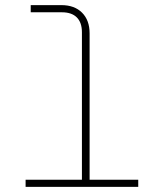

<svg xmlns="http://www.w3.org/2000/svg" viewBox="-20 -730 640 750"><path d="M80 0V-28H300V-604Q300 -642 280 -662Q260 -682 222 -682H100V-710H220Q271 -710 300.5 -680.5Q330 -651 330 -600V-28H520V0Z"/></svg>

Font: Geist Mono Thin
Style: Regular
Weight: 100
Monospace: yes
Designer: Basement.studio, Andrés Briganti, Mateo Zaragoza
Foundry: Basement.studio, Vercel, Andrés Briganti, Guido Ferreyra, Mateo Zaragoza
Version: Version 1.500; ttfautohint (v1.8.4.7-5d5b)